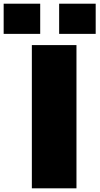

<svg xmlns="http://www.w3.org/2000/svg" viewBox="-97 -1024 542 1044"><path d="M318.8 -778.8V0H76.2V-778.8ZM121.6 -1003.9V-839.8H-77.1V-1003.9ZM423.3 -1003.9V-839.8H224.6V-1003.9Z"/></svg>

Font: Coda Caption ExtraBold
Style: Regular
Weight: 800
Designer: vernon adams
Foundry: vernon adams
Version: Version 1.002